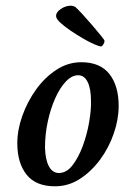

<svg xmlns="http://www.w3.org/2000/svg" viewBox="-20 -651 438 677"><path d="M173.8 5.9Q106.4 5.9 73.7 -35.2Q41 -76.2 41 -146.5Q41 -192.4 58.6 -242.2Q76.2 -292 106.9 -335Q137.7 -377.9 178.7 -404.8Q219.7 -431.6 266.6 -431.6Q333 -431.6 365.7 -390.1Q398.4 -348.6 398.4 -277.3Q398.4 -230.5 381.3 -180.7Q364.3 -130.9 333.5 -88.9Q302.7 -46.9 262.2 -20.5Q221.7 5.9 173.8 5.9ZM187.5 -41Q214.8 -41 235.8 -68.4Q256.8 -95.7 272 -136.7Q287.1 -177.7 294.4 -220.7Q301.8 -263.7 300.8 -294.9Q300.8 -337.9 289.1 -361.8Q277.3 -385.7 255.9 -385.7Q233.4 -385.7 212.4 -363.8Q191.4 -341.8 174.8 -304.7Q158.2 -267.6 148.4 -222.2Q138.7 -176.8 138.7 -130.9Q139.6 -88.9 152.3 -64.9Q165 -41 187.5 -41ZM335.9 -487.3Q330.1 -487.3 312 -495.1Q293.9 -502.9 271.5 -516.1Q249 -529.3 227.5 -543.9Q206.1 -558.6 191.9 -571.8Q177.7 -585 177.7 -594.7Q177.7 -608.4 194.8 -619.6Q211.9 -630.9 229.5 -630.9Q238.3 -630.9 246.1 -626Q254.9 -618.2 271.5 -600.1Q288.1 -582 305.7 -561.5Q323.2 -541 335.9 -525.4Q348.6 -509.8 348.6 -506.8Q348.6 -501 344.2 -494.1Q339.8 -487.3 335.9 -487.3Z"/></svg>

Font: Crimson Text SemiBold
Style: Italic
Weight: 600
Italic angle: -11°
Designer: Sebastian Kosch
Foundry: Sebastian Kosch
Version: Version 1.100; ttfautohint (v1.8.4)